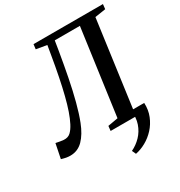

<svg xmlns="http://www.w3.org/2000/svg" viewBox="-244 -892 1176 1254"><g transform="rotate(-30 344.0 -265.5)"><path d="M627.5 -49Q630 4.5 612 49Q594 93.5 562.8 127.5Q531.5 161.5 492.8 183Q454 204.5 415 212L401.5 182.5Q441.5 163.5 473.2 130.8Q505 98 520.8 52.5Q536.5 7 528 -49ZM326 -695 314 -621Q298 -525.5 280.8 -437.8Q263.5 -350 244 -275.5Q224.5 -201 202.5 -144.5Q174.5 -72.5 134.8 -32Q95 8.5 38.5 8.5Q22 8.5 6.2 5.5Q-9.5 2.5 -27.5 -3L-5.5 -112Q11 -108.5 25.5 -106Q40 -103.5 52.5 -102.5Q84 -100.5 103.5 -118.5Q123 -136.5 140 -169.5Q156.5 -201.5 171.8 -245.2Q187 -289 201.2 -345.5Q215.5 -402 229.5 -471.8Q243.5 -541.5 257.5 -625L269 -693L189 -706.5L193.5 -743H717L713 -706.5L632 -694L544 -49.5L621.5 -33L617.5 0H346L350 -36L426.5 -49.5L515.5 -695Z"/></g></svg>

Font: Merriweather 60pt Medium
Style: Italic
Weight: 500
Italic angle: -7.8°
Version: Version 2.101